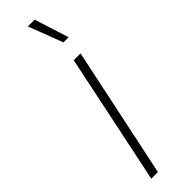

<svg xmlns="http://www.w3.org/2000/svg" viewBox="-255 -722 716 716"><g transform="rotate(-45 103.0 -363.5)"><path d="M31 0 139 -517H175L66 0ZM159 -591 107 -727H143L186 -591Z"/></g></svg>

Font: Mona Sans
Style: Italic
Weight: 200
Italic angle: -11.6951°
Designer: Deni Anggara
Foundry: GitHub
Version: Version 2.000